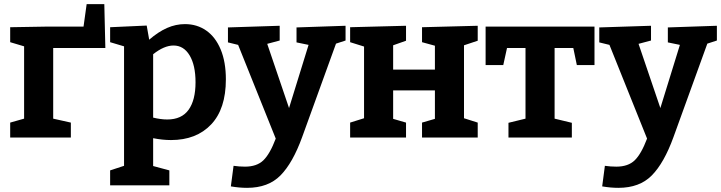

<svg xmlns="http://www.w3.org/2000/svg" viewBox="-20 -662 3470 924"><path d="M487 -431H236V-91L321 -72V0H29V-72L96 -91V-439L29 -459V-531L205 -534H382L397 -642H482Z M1067 -280Q1067 -138 996 -63Q925 12 803 12Q762 12 717 3V137L795 158V230H510V158L577 136V-439L510 -459V-531L686 -539L698 -471Q742 -509 784 -527.5Q826 -546 870 -546Q928 -546 972.5 -515Q1017 -484 1042 -424Q1067 -364 1067 -280ZM921 -266Q921 -348 892.5 -395.5Q864 -443 815 -443Q770 -443 717 -401V-96Q754 -87 785 -87Q854 -87 887.5 -133.5Q921 -180 921 -266Z M1643 -538V-467L1597 -452L1434 -2Q1389 122 1330 182Q1271 242 1169 242Q1132 242 1091 235L1104 136Q1132 140 1159 140Q1216 140 1247.5 109.5Q1279 79 1307 5L1126 -446L1077 -458V-530L1326 -538V-467L1266 -451L1371 -142L1465 -446L1407 -458V-530Z M2279 -538V-466L2213 -444V-93L2279 -72V0H2011V-72L2073 -90V-227H1872V-90L1934 -72V0H1665V-72L1732 -93V-438L1665 -459V-531L1934 -538V-466L1872 -444V-327H2073V-442L2011 -459V-531Z M2317 -349V-534H2841V-349H2756L2739 -431H2649V-91L2732 -71V0H2427V-71L2509 -91V-431H2420L2402 -349Z M3430 -538V-467L3384 -452L3221 -2Q3176 122 3117 182Q3058 242 2956 242Q2919 242 2878 235L2891 136Q2919 140 2946 140Q3003 140 3034.5 109.5Q3066 79 3094 5L2913 -446L2864 -458V-530L3113 -538V-467L3053 -451L3158 -142L3252 -446L3194 -458V-530Z"/></svg>

Font: Bitter Pro
Style: Bold
Weight: 700
Designer: Sol Matas, and Bitter project Authors
Foundry: Sol Matas
Version: Version 1.010